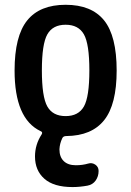

<svg xmlns="http://www.w3.org/2000/svg" viewBox="-20 -550 540 790"><path d="M325.2 -408.7Q302.7 -448.2 250 -448.2Q197.3 -448.2 174.8 -408.7Q152.3 -369.1 152.3 -260.3Q152.3 -151.4 174.8 -111.8Q197.3 -72.3 250 -72.3Q302.7 -72.3 325.2 -111.8Q347.7 -151.4 347.7 -260.3Q347.7 -369.1 325.2 -408.7ZM146.5 -10.7Q40 -61.5 40 -259.8Q40 -401.4 91.8 -465.8Q143.6 -530.3 250 -530.3Q356.4 -530.3 408.2 -466.3Q460 -402.3 460 -259.8Q460 -120.1 408.7 -55.7Q357.4 8.8 252.9 9.8Q240.2 9.8 236.3 18.6Q225.6 41 224.6 64.5Q224.6 95.7 242.2 112.8Q259.8 129.9 292 129.9Q319.3 129.9 342.8 123Q358.4 118.2 372.1 127.4Q385.7 136.7 385.7 153.3Q385.7 175.8 373.5 192.9Q361.3 210 339.8 213.9Q307.6 219.7 278.3 219.7Q201.2 219.7 162.6 185.5Q124 151.4 124 93.8Q124 44.9 151.4 2.9Q157.2 -6.8 146.5 -10.7Z"/></svg>

Font: Rounded-X Mgen+ 1mn medium
Style: Regular
Weight: 500
Designer: [Source Han Sans]
Ryoko NISHIZUKA  (kana & ideographs); Paul D. Hunt (Latin, Greek & Cyrillic); Wenlong ZHANG  (bopomofo
Version: Version 1.059.20150602